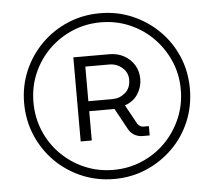

<svg xmlns="http://www.w3.org/2000/svg" viewBox="-53 -777 960 862"><g transform="rotate(-5 427.5 -345.5)"><path d="M428 28Q350 28 282 -1Q214 -30 163 -81Q112 -132 83 -200Q54 -268 54 -346Q54 -424 83 -491.5Q112 -559 163 -610Q214 -661 282 -690Q350 -719 428 -719Q506 -719 573.5 -690Q641 -661 692.5 -610Q744 -559 772.5 -491.5Q801 -424 801 -346Q801 -268 772.5 -200Q744 -132 692.5 -81Q641 -30 573.5 -1Q506 28 428 28ZM428 -13Q497 -13 557.5 -39Q618 -65 663 -110.5Q708 -156 734 -216.5Q760 -277 760 -346Q760 -415 734 -475Q708 -535 663 -580.5Q618 -626 557.5 -652Q497 -678 428 -678Q359 -678 298.5 -652Q238 -626 192.5 -580.5Q147 -535 121.5 -475Q96 -415 96 -346Q96 -277 121.5 -216.5Q147 -156 192.5 -110.5Q238 -65 298.5 -39Q359 -13 428 -13ZM292 -153V-532H455Q491 -532 520 -516Q549 -500 566 -472.5Q583 -445 583 -409Q583 -374 563.5 -342.5Q544 -311 504 -297L552 -210Q557 -203 563.5 -199Q570 -195 578 -195H603V-153H572Q552 -153 535.5 -162Q519 -171 509 -188L456 -285H342V-153ZM342 -330H451Q483 -330 508 -351Q533 -372 533 -411Q533 -443 508 -464.5Q483 -486 450 -486H342Z"/></g></svg>

Font: MuseoModerno SemiBold Light
Style: Regular
Weight: 300
Version: Version 1.001